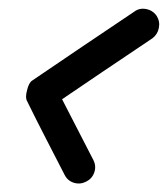

<svg xmlns="http://www.w3.org/2000/svg" viewBox="-20 -389 390 446"><path d="M292 -362Q304 -371 319.5 -368Q335 -365 344 -352Q352 -339 349 -324Q346 -309 334 -300Q274 -260 215 -220Q156 -180 97 -140Q93 -137 93.5 -146Q94 -155 97 -166Q100 -176 103.5 -184Q107 -192 109 -188Q153 -103 197 -17Q197 -17 197 -17Q197 -17 197 -17Q204 -3 199 11.5Q194 26 180 33Q166 40 151.5 35.5Q137 31 130 17Q108 -26 86 -68.5Q64 -111 43 -154Q38 -162 43 -180Q47 -197 55 -202Q114 -242 173 -282Q232 -322 292 -362Q292 -362 292 -362Q292 -362 292 -362Z"/></svg>

Font: FRB American Cursive Guidelines Arrows Extrabold
Style: Bold Italic
Weight: 800
Italic angle: -25°
Version: Version 2.0;Modular Font Editor K font №1